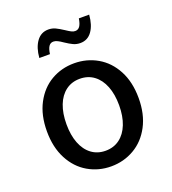

<svg xmlns="http://www.w3.org/2000/svg" viewBox="-129 -786 803 897"><g transform="rotate(-20 272.0 -338.0)"><path d="M500.5 -244.1Q500.5 -164.6 469.7 -106.4Q439 -48.3 386.7 -18.1Q334.5 12.2 272 12.2Q209.5 12.2 157.5 -18.1Q105.5 -48.3 75 -106.4Q44.4 -164.6 44.4 -244.1Q44.4 -324.2 75 -382.1Q105.5 -439.9 157.2 -470Q209 -500 272 -500Q334.5 -500 386.7 -470Q439 -439.9 469.7 -382.1Q500.5 -324.2 500.5 -244.1ZM403.3 -244.1Q403.3 -298.3 387.5 -338.6Q371.6 -378.9 342 -400.9Q312.5 -422.9 272 -422.9Q231.9 -422.9 202.4 -400.9Q172.9 -378.9 157.2 -338.6Q141.6 -298.3 141.6 -244.1Q141.6 -189.9 157.2 -149.7Q172.9 -109.4 202.4 -87.4Q231.9 -65.4 272 -65.4Q312.5 -65.4 342 -87.4Q371.6 -109.4 387.5 -149.7Q403.3 -189.9 403.3 -244.1ZM285.2 -660.2Q301.3 -649.4 310.8 -644.5Q320.3 -639.6 329.6 -639.6Q344.2 -639.6 352.8 -651.9Q361.3 -664.1 365.2 -689.5H416.5Q412.6 -638.7 391.1 -608.6Q369.6 -578.6 333 -578.6Q314.5 -578.6 298.6 -585.9Q282.7 -593.3 261.7 -607.4Q247.1 -617.7 236.3 -623Q225.6 -628.4 215.8 -628.4Q201.2 -628.4 192.9 -616.2Q184.6 -604 181.2 -578.6H128.4Q132.3 -628.9 154.3 -659.2Q176.3 -689.5 212.9 -689.5Q231.9 -689.5 247.8 -681.9Q263.7 -674.3 285.2 -660.2Z"/></g></svg>

Font: Varta SemiBold
Style: Regular
Weight: 600
Designer: Joana Correia, Viktoriya Grabowska, Eben Sorkin
Foundry: Sorkin Type
Version: Version 1.003; ttfautohint (v1.3) -l 8 -r 24 -G 200 -x 12 -H